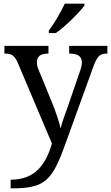

<svg xmlns="http://www.w3.org/2000/svg" viewBox="-20 -786 605 1046"><path d="M246 -619V-606H284C337 -642 415 -721 440 -756V-766H333C312 -721 275 -657 246 -619ZM38 193V240H47C224 240 264 198 334 4L486 -416C509 -480 523 -494 562 -494H565V-536H357V-494H360C404 -494 426 -479 426 -445C426 -434 423 -418 417 -402L350 -207C336 -167 319 -124 310 -86C304 -119 281 -185 262 -231L189 -409C183 -424 181 -435 181 -446C181 -479 201 -494 241 -494H244V-536H4V-494H7C46 -494 60 -482 78 -441L263 -4C230 108 173 193 38 193Z"/></svg>

Font: Noto Nastaliq Urdu
Style: Regular
Weight: 400
Designer: Monotype Design Team (Patrick Giasson: type design, Kamal Mansour: OpenType code, Glenda Bellarosa). Updated by Simon Co
Foundry: Monotype Imaging Inc., Simon Cozens
Version: Version 3.009